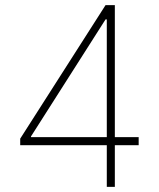

<svg xmlns="http://www.w3.org/2000/svg" viewBox="-20 -727 618 747"><path d="M58.6 -187.5 390.6 -707H426.8V-193.4H519.5V-162.1H426.8V0H395.5V-162.1H58.6ZM395.5 -193.4V-651.4H390.6L100.6 -196.3V-193.4Z"/></svg>

Font: Pretendard Thin
Style: Regular
Weight: 100
Designer: Base glyphs from Inter by Rasmus Andersson; Hangeul glyphs from Noto Sans CJK(Source Han Sans) by Jang Soo-young and Kan
Foundry: Kil Hyung-jin
Version: Version 1.309